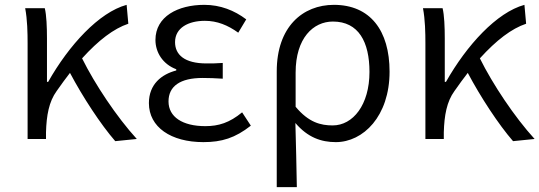

<svg xmlns="http://www.w3.org/2000/svg" viewBox="-20 -574 2228 793"><path d="M456 9 545 0C462 -91 372 -226 319 -333C387 -408 450 -456 510 -476L503 -554C389 -523 265 -388 179 -236H174V-415C174 -462 172 -512 165 -540H84C93 -493 94 -438 94 -395V0H170V-28C172 -97 182 -154 214 -198C233 -225 251 -250 269 -273C322 -173 396 -60 456 9Z M820 13C896 13 951 -4 1016 -55L980 -110C928 -67 883 -53 828 -53C734 -53 676 -91 676 -155C676 -218 724 -252 817 -252C844 -252 868 -251 900 -249V-314C873 -312 855 -312 833 -312C742 -312 703 -348 703 -400C703 -459 758 -488 826 -488C877 -488 921 -470 964 -439L997 -494C948 -531 890 -554 824 -554C715 -554 622 -506 622 -409C622 -358 652 -309 708 -288V-283C647 -267 595 -226 595 -148C595 -49 686 13 820 13Z M1123 199H1206C1204 101 1203 33 1200 -66C1251 -6 1307 13 1367 13C1480 13 1589 -94 1589 -278C1589 -448 1509 -554 1359 -554C1230 -554 1123 -463 1123 -279ZM1354 -56C1305 -56 1255 -68 1201 -133V-274C1201 -417 1274 -485 1355 -485C1461 -485 1506 -401 1506 -277C1506 -141 1438 -56 1354 -56Z M2099 9 2188 0C2105 -91 2015 -226 1962 -333C2030 -408 2093 -456 2153 -476L2146 -554C2032 -523 1908 -388 1822 -236H1817V-415C1817 -462 1815 -512 1808 -540H1727C1736 -493 1737 -438 1737 -395V0H1813V-28C1815 -97 1825 -154 1857 -198C1876 -225 1894 -250 1912 -273C1965 -173 2039 -60 2099 9Z"/></svg>

Font: Noto Sans CJK SC DemiLight
Style: Regular
Weight: 350
Designer: Ryoko NISHIZUKA 西塚涼子 (kana, bopomofo & ideographs); Paul D. Hunt (Latin, Greek & Cyrillic); Sandoll Communications 산돌커뮤니
Foundry: Adobe
Version: Version 2.004;hotconv 1.0.118;makeotfexe 2.5.65603